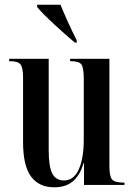

<svg xmlns="http://www.w3.org/2000/svg" viewBox="-20 -786 570 816"><path d="M210 10Q262 10 292 -17.5Q322 -45 335 -93H337V0H509V-10H505Q468 -10 456.5 -23Q445 -36 445 -81V-536H278V-526H280Q316 -526 326 -512Q336 -498 336 -451V-194Q336 -112 314.5 -65.5Q293 -19 252 -19Q218 -19 202.5 -48Q187 -77 187 -147V-536H19V-526H22Q56 -526 67 -512.5Q78 -499 78 -455V-183Q78 -81 112 -35.5Q146 10 210 10ZM298 -605H306V-615Q287 -652 269 -692Q251 -732 237 -766H138V-756Q159 -730 210 -683Q261 -636 298 -605Z"/></svg>

Font: Noto Serif Display Condensed Semi
Style: Regular
Weight: 600
Width: 3
Designer: Monotype Design Team
Foundry: Monotype Imaging Inc.
Version: Version 1.900